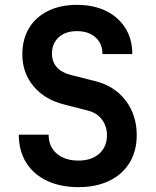

<svg xmlns="http://www.w3.org/2000/svg" viewBox="-20 -760 640 790"><path d="M302.8 10Q228.7 10 173.3 -16.2Q117.9 -42.3 87.6 -91Q57.4 -139.7 57.4 -205.9H180.1Q180.1 -156.6 213.6 -127.9Q247 -99.3 302.8 -99.3Q357.2 -99.3 388.7 -127.9Q420.1 -156.6 420.1 -203.5Q420.1 -239.9 399.8 -267.7Q379.5 -295.5 340.8 -305.2L242.7 -330.4Q163.7 -350.4 117.8 -405.4Q71.9 -460.4 71.9 -536.2Q71.9 -598.3 99.3 -644.1Q126.8 -689.8 177.6 -714.9Q228.4 -740 296.4 -740Q365.4 -740 416.4 -714.9Q467.5 -689.8 495.9 -644.3Q524.4 -598.7 524.4 -537.6H401.6Q401.6 -580.6 372.9 -606.3Q344.1 -631.9 296.4 -631.9Q249.3 -631.9 221.5 -606.6Q193.8 -581.2 193.8 -540Q193.8 -506.4 213.2 -484.1Q232.7 -461.7 268.2 -452.5L369.3 -426.9Q449.9 -407.5 496.3 -347.3Q542.6 -287.1 542.6 -203.5Q542.6 -138.9 513.4 -90.8Q484.1 -42.6 430.1 -16.3Q376.1 10 302.8 10Z"/></svg>

Font: Atlassian Mono
Style: Regular
Weight: 400
Monospace: yes
Designer: Philipp Nurullin, Konstantin Bulenkov
Foundry: Modifications by Atlassian Pty Ltd, manufactured by JetBrains
Version: Version 2.304